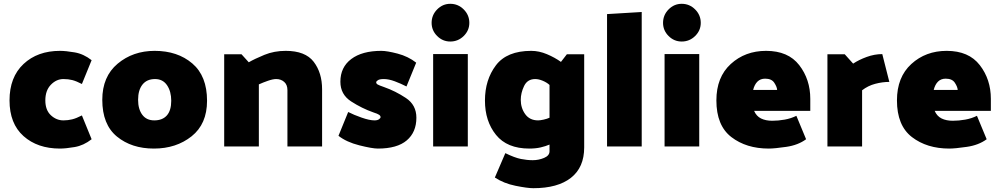

<svg xmlns="http://www.w3.org/2000/svg" viewBox="-20 -769 5252 1008"><path d="M410 -328Q381 -343 360 -348.5Q339 -354 313 -354Q276 -354 247 -324Q218 -294 218 -242Q218 -191 247 -164Q276 -137 313 -137Q337 -137 359 -142.5Q381 -148 410 -163L461 -38Q419 -5 372 3Q325 11 295 11Q177 11 103.5 -54.5Q30 -120 30 -242Q30 -364 103.5 -433Q177 -502 295 -502Q325 -502 372 -494Q419 -486 461 -453Z M517 -245Q517 -367 597.5 -434.5Q678 -502 792 -502Q912 -502 989.5 -436Q1067 -370 1067 -240Q1067 -118 986 -53.5Q905 11 788 11Q671 11 594 -52Q517 -115 517 -245ZM705 -245Q705 -196 727 -166.5Q749 -137 790 -137Q833 -137 856 -163Q879 -189 879 -240Q879 -289 857 -321.5Q835 -354 794 -354Q751 -354 728 -325Q705 -296 705 -245Z M1286 -442Q1317 -460 1368 -481Q1419 -502 1480 -502Q1583 -502 1627 -444.5Q1671 -387 1671 -300V0H1489V-296Q1489 -324 1472 -339Q1455 -354 1430 -354Q1413 -354 1387 -345Q1361 -336 1339 -326V0H1157V-484H1248Z M1955 -337Q1955 -330 1962.5 -325.5Q1970 -321 1996 -312Q2056 -291 2111 -254.5Q2166 -218 2166 -151Q2166 -75 2115.5 -32Q2065 11 1964 11Q1934 11 1866.5 -6Q1799 -23 1757 -56L1808 -181Q1837 -166 1878.5 -151.5Q1920 -137 1946 -137Q1962 -137 1970 -143Q1978 -149 1978 -154Q1978 -161 1970 -166.5Q1962 -172 1940 -179Q1880 -200 1823.5 -236.5Q1767 -273 1767 -340Q1767 -416 1824 -459Q1881 -502 1982 -502Q2012 -502 2067.5 -487.5Q2123 -473 2165 -440L2114 -315Q2085 -330 2053 -342Q2021 -354 1995 -354Q1973 -354 1964 -348Q1955 -342 1955 -337Z M2344 -551Q2304 -551 2275 -580Q2246 -609 2246 -649Q2246 -690 2275 -719.5Q2304 -749 2344 -749Q2385 -749 2414.5 -719.5Q2444 -690 2444 -649Q2444 -609 2414.5 -580Q2385 -551 2344 -551ZM2254 0V-485H2436V0Z M2865 -151V-323Q2851 -336 2829.5 -345Q2808 -354 2790 -354Q2749 -354 2731.5 -317.5Q2714 -281 2714 -245Q2714 -202 2737.5 -169.5Q2761 -137 2805 -137Q2816 -137 2834 -141Q2852 -145 2865 -151ZM3047 -484V5Q3047 110 2977.5 164.5Q2908 219 2780 219Q2749 219 2687 206.5Q2625 194 2578 163L2633 35Q2682 59 2714.5 65.5Q2747 72 2777 72Q2808 72 2836.5 60Q2865 48 2865 25V-10Q2844 -1 2818 5Q2792 11 2759 11Q2642 11 2584 -61Q2526 -133 2526 -241Q2526 -350 2583.5 -426Q2641 -502 2769 -502Q2810 -502 2851.5 -484.5Q2893 -467 2925 -444L2956 -484Z M3167 0V-695L3349 -706V0Z M3559 -551Q3519 -551 3490 -580Q3461 -609 3461 -649Q3461 -690 3490 -719.5Q3519 -749 3559 -749Q3600 -749 3629.5 -719.5Q3659 -690 3659 -649Q3659 -609 3629.5 -580Q3600 -551 3559 -551ZM3469 0V-485H3651V0Z M3741 -242Q3741 -364 3816.5 -433Q3892 -502 4002 -502Q4118 -502 4176 -427Q4234 -352 4234 -250V-187H3939Q3951 -159 3975.5 -147Q4000 -135 4034 -135Q4066 -135 4099.5 -141Q4133 -147 4161 -161L4212 -38Q4170 -7 4108 2Q4046 11 4016 11Q3898 11 3819.5 -49.5Q3741 -110 3741 -242ZM4060 -297Q4059 -313 4045 -334.5Q4031 -356 3997 -356Q3972 -356 3956.5 -340.5Q3941 -325 3934 -297Z M4324 0V-484H4415L4459 -435Q4489 -455 4530 -470Q4571 -485 4612 -485L4649 -339Q4613 -339 4575 -329Q4537 -319 4506 -295V0Z M4689 -242Q4689 -364 4764.5 -433Q4840 -502 4950 -502Q5066 -502 5124 -427Q5182 -352 5182 -250V-187H4887Q4899 -159 4923.5 -147Q4948 -135 4982 -135Q5014 -135 5047.5 -141Q5081 -147 5109 -161L5160 -38Q5118 -7 5056 2Q4994 11 4964 11Q4846 11 4767.5 -49.5Q4689 -110 4689 -242ZM5008 -297Q5007 -313 4993 -334.5Q4979 -356 4945 -356Q4920 -356 4904.5 -340.5Q4889 -325 4882 -297Z"/></svg>

Font: Palanquin Dark
Style: Bold
Weight: 700
Designer: Pria Ravichandran
Version: Version 1.000